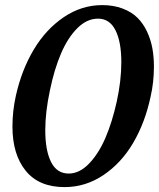

<svg xmlns="http://www.w3.org/2000/svg" viewBox="-20 -746 636 768"><path d="M582.5 -359.9Q560.5 -255.9 512.9 -174.8Q465.3 -93.8 393.8 -45.7Q322.3 2.4 238.3 2.4Q135.7 2.4 82.8 -63Q29.8 -128.4 29.8 -239.7Q29.8 -301.8 43.5 -363.3Q66.4 -465.8 114.7 -547.1Q163.1 -628.4 234.6 -677Q306.2 -725.6 388.7 -725.6Q434.1 -725.6 470.2 -711.9Q506.3 -698.2 529.5 -675.3Q552.7 -652.3 567.9 -620.1Q583 -587.9 589.4 -553.2Q595.7 -518.6 595.7 -479.5Q595.7 -417 582.5 -359.9ZM372.1 -671.4Q327.6 -671.4 289.6 -633.5Q251.5 -595.7 224.4 -532.7Q197.3 -469.7 179.7 -384.8Q161.1 -297.4 161.1 -225.1Q161.1 -144 184.3 -97.9Q207.5 -51.8 254.9 -51.8Q297.9 -51.8 336.2 -91.6Q374.5 -131.3 401.6 -194.3Q428.7 -257.3 446.8 -338.9Q465.3 -422.9 465.3 -497.6Q465.3 -578.6 441.9 -625Q418.5 -671.4 372.1 -671.4Z"/></svg>

Font: Flanker
Style: Bold Italic
Weight: 700
Italic angle: -12°
Designer: Flanker
Version: Version 2.000